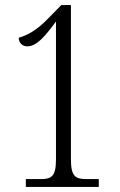

<svg xmlns="http://www.w3.org/2000/svg" viewBox="-20 -738 474 758"><path d="M82 0H370V-31H322C278 -31 260 -41 260 -109V-718H222L172 -667C122 -615 87 -599 54 -589C54 -568 69 -555 88 -555C125 -555 159 -596 201 -653V-109C201 -40 183 -31 139 -31H82Z"/></svg>

Font: Noto Serif Myanmar ExtraCondensed Light
Style: Regular
Weight: 300
Width: 2
Designer: Ben Mitchell and the Monotype Design Team
Foundry: Monotype Imaging Inc.
Version: Version 2.106